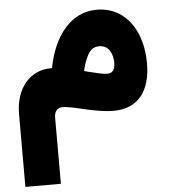

<svg xmlns="http://www.w3.org/2000/svg" viewBox="-53 -499 758 855"><g transform="rotate(-5 325.5 -71.0)"><path d="M410.2 -449.7C293 -449.7 216.3 -347.2 189.9 -208H184.6C92.3 -208 25.9 -132.8 25.9 -16.6V308.6H184.6V13.7C184.6 -17.1 199.7 -30.8 221.7 -30.8C236.8 -30.8 263.2 -26.4 301.8 -17.1C359.9 -2.9 407.7 5.4 447.3 5.4C554.2 5.4 613.3 -66.4 613.3 -191.9C613.3 -241.7 605 -286.1 588.9 -325.2C555.7 -402.8 494.1 -449.7 410.2 -449.7ZM407.2 -286.6C427.7 -286.6 442.9 -278.8 453.1 -263.7C463.4 -248 468.3 -229.5 468.3 -208.5C468.3 -177.2 457 -161.6 434.1 -161.6C421.4 -161.6 402.8 -164.6 378.9 -170.9C362.8 -174.3 346.2 -178.7 331.1 -182.6C336.9 -209.5 345.7 -233.9 356.9 -254.9C368.2 -275.9 384.8 -286.6 407.2 -286.6Z"/></g></svg>

Font: Estedad ExtraBold
Style: Regular
Weight: 800
Designer: Amin Abedi
Version: Version 7.3